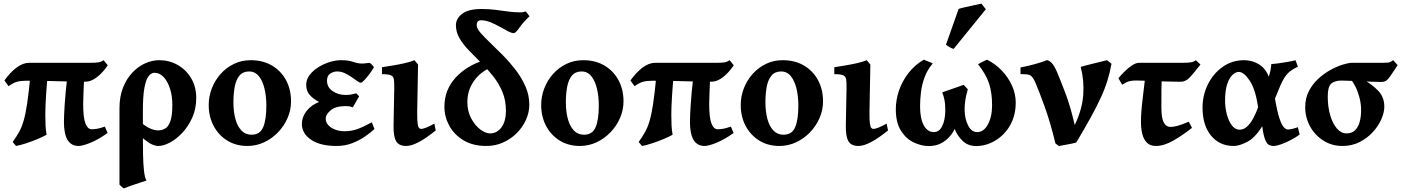

<svg xmlns="http://www.w3.org/2000/svg" viewBox="-20 -808 7896 1082"><path d="M462.9 -347.7Q406.2 -347.7 354 -349.1Q301.8 -350.6 247.1 -351.8Q192.4 -353 127.9 -353Q97.2 -353 76.4 -347.4Q55.7 -341.8 28.3 -322.3L4.9 -354.5Q36.6 -399.4 72.8 -426.8Q108.9 -454.1 145 -454.1Q256.3 -454.1 341.8 -454.1Q427.2 -454.1 493.2 -454.1Q513.7 -454.1 531.2 -456.1Q548.8 -458 564 -468.8L587.4 -439.9Q558.6 -397.9 525.9 -372.8Q493.2 -347.7 462.9 -347.7ZM422.9 14.6Q340.3 14.6 340.3 -120.6Q340.3 -154.8 344.7 -221.2Q349.1 -287.6 358.4 -366.2L454.1 -371.6Q452.1 -324.7 450.4 -284.4Q448.7 -244.1 448.7 -223.1Q448.7 -145 461.4 -112.3Q474.1 -79.6 496.6 -79.6Q511.2 -79.6 528.3 -82.5Q545.4 -85.4 570.8 -94.7L586.4 -58.6Q532.7 -20.5 488.5 -2.9Q444.3 14.6 422.9 14.6ZM235.4 -161.1Q235.4 -126.5 236.6 -101.1Q237.8 -75.7 242.7 -48.8Q224.1 -38.1 192.9 -24.9Q161.6 -11.7 128.2 -0.7Q94.7 10.3 70.3 14.6Q67.9 11.2 59.6 1.7Q51.3 -7.8 51.3 -7.8Q72.3 -37.1 87.2 -63.5Q102.1 -89.8 113 -127.2Q124 -164.6 133.1 -225.1Q142.1 -285.6 151.4 -383.3Q156.7 -385.7 172.6 -387.7Q188.5 -389.6 206.3 -391.4Q224.1 -393.1 237.1 -394Q250 -395 250 -395Q243.2 -331.5 239.3 -267.6Q235.4 -203.6 235.4 -161.1Z M1085.9 -255.4Q1085.9 -195.8 1064 -146.2Q1042 -96.7 1008.3 -60.5Q974.6 -24.4 938 -4.9Q901.4 14.6 872.1 14.6Q857.9 14.6 839.8 7.3Q821.8 0 794.2 -21.7Q766.6 -43.5 724.6 -86.9Q729 -90.3 727.5 -99.1Q726.1 -107.9 724.1 -118.2Q722.2 -128.4 724.6 -136.2Q727.1 -144 739.3 -145.5Q789.6 -102.5 818.1 -87.9Q846.7 -73.2 871.1 -73.2Q892.6 -73.2 910.9 -83.7Q929.2 -94.2 940.2 -125.2Q951.2 -156.2 951.2 -217.3Q951.2 -267.6 938 -308.6Q924.8 -349.6 902.1 -373.8Q879.4 -397.9 850.6 -397.9Q831.5 -397.9 816.7 -377.9Q801.8 -357.9 793.5 -311Q785.2 -264.2 785.2 -183.6Q785.2 -157.2 785.2 -124.5Q785.2 -91.8 785.2 -66.2Q785.2 -40.5 785.2 -34.7Q785.2 14.6 786.1 64.2Q787.1 113.8 791.3 152.8Q795.4 191.9 805.2 209.5Q790.5 214.4 765.1 222.7Q739.7 231 715.1 239.5Q690.4 248 676.8 253.9Q671.9 250 664.6 243.4Q657.2 236.8 653.3 232.4Q653.3 212.9 653.3 172.1Q653.3 131.3 653.3 79.8Q653.3 28.3 653.3 -24.9Q653.3 -78.1 653.3 -124Q653.3 -169.9 653.3 -197.8Q653.3 -263.7 673.3 -314.2Q693.4 -364.7 726.1 -399.2Q758.8 -433.6 798.3 -451.2Q837.9 -468.8 877.4 -468.8Q933.6 -468.8 981 -442.1Q1028.3 -415.5 1057.1 -367.4Q1085.9 -319.3 1085.9 -255.4Z M1620.1 -236.8Q1620.1 -188 1600.6 -143.1Q1581.1 -98.1 1546.9 -62.5Q1512.7 -26.9 1468.3 -6.1Q1423.8 14.6 1374 14.6Q1310.1 14.6 1261 -15.6Q1211.9 -45.9 1184.1 -98.1Q1156.2 -150.4 1156.2 -216.8Q1156.2 -265.1 1173.8 -310.3Q1191.4 -355.5 1223.4 -391.4Q1255.4 -427.2 1298.6 -448Q1341.8 -468.8 1393.1 -468.8Q1461.9 -468.8 1512.9 -438.5Q1564 -408.2 1592 -356Q1620.1 -303.7 1620.1 -236.8ZM1481 -212.4Q1481 -264.2 1470.7 -307.9Q1460.4 -351.6 1439 -378.4Q1417.5 -405.3 1383.8 -405.3Q1349.1 -405.3 1329.8 -382.3Q1310.5 -359.4 1303 -320.1Q1295.4 -280.8 1295.4 -231Q1295.4 -179.7 1306.4 -138.4Q1317.4 -97.2 1340.1 -73Q1362.8 -48.8 1397.5 -48.8Q1444.8 -48.8 1462.9 -90.8Q1481 -132.8 1481 -212.4Z M2087.4 -429.2Q2075.2 -407.7 2059.6 -387.5Q2043.9 -367.2 2031.2 -354.5Q2018.6 -341.8 2013.7 -341.8Q2006.3 -341.8 1992.9 -351.3Q1979.5 -360.8 1961.4 -373.5Q1943.4 -386.2 1922.6 -395.8Q1901.9 -405.3 1880.4 -405.3Q1859.4 -405.3 1841.1 -393.3Q1822.8 -381.3 1822.8 -353.5Q1822.8 -316.4 1854.2 -294.7Q1885.7 -272.9 1928.2 -272.9Q1948.7 -272.9 1960.9 -275.9Q1973.1 -278.8 1987.8 -282.2L2003.9 -265.1L1968.3 -203.1Q1954.6 -208 1948.5 -209Q1942.4 -210 1926.8 -210Q1870.6 -210 1843 -186Q1815.4 -162.1 1815.4 -140.1Q1815.4 -117.7 1831.1 -101.6Q1846.7 -85.4 1870.8 -76.9Q1895 -68.4 1919.4 -68.4Q1960.9 -68.4 1994.4 -80.6Q2027.8 -92.8 2075.2 -118.7L2090.3 -81.1Q2069.8 -61.5 2037.8 -39.3Q2005.9 -17.1 1965.1 -1.2Q1924.3 14.6 1876.5 14.6Q1784.2 14.6 1732.7 -20.8Q1681.2 -56.2 1681.2 -109.4Q1681.2 -148.4 1707.3 -182.1Q1733.4 -215.8 1778.3 -233.4Q1745.6 -250.5 1725.6 -272.7Q1705.6 -294.9 1705.6 -330.6Q1705.6 -359.9 1724.6 -385Q1743.7 -410.2 1773.7 -429Q1803.7 -447.8 1837.6 -458.3Q1871.6 -468.8 1900.9 -468.8Q1944.3 -468.8 1970.7 -459.2Q1997.1 -449.7 2023.9 -449.7Q2027.8 -449.7 2043 -451.7Q2058.1 -453.6 2062 -454.1Q2067.4 -452.1 2075.9 -443.4Q2084.5 -434.6 2087.4 -429.2Z M2435.5 -72.8Q2383.8 -30.8 2341.6 -8.1Q2299.3 14.6 2268.6 14.6Q2227.5 14.6 2212.2 -12.7Q2196.8 -40 2197.8 -99.1L2201.7 -307.1Q2202.1 -341.3 2200 -359.1Q2197.8 -377 2183.3 -383.5Q2168.9 -390.1 2132.8 -390.1V-429.2Q2153.8 -432.6 2189 -438.2Q2224.1 -443.8 2259.3 -451.7Q2294.4 -459.5 2315.4 -468.8L2335.9 -444.3L2331.1 -179.2Q2330.6 -134.3 2333.3 -113.5Q2335.9 -92.8 2341.3 -87.2Q2346.7 -81.5 2353 -81.5Q2373.5 -81.5 2427.7 -111.3Z M2963.9 -716.3Q2928.2 -682.1 2906.7 -651.6Q2885.3 -621.1 2875.5 -621.1Q2863.3 -621.1 2842.3 -632.1Q2821.3 -643.1 2795.9 -657.5Q2770.5 -671.9 2743.2 -682.9Q2715.8 -693.8 2690.4 -693.8Q2679.7 -693.8 2673.1 -687.5Q2666.5 -681.2 2666.5 -665Q2666.5 -647.9 2688 -623Q2709.5 -598.1 2743.2 -566.2Q2776.9 -534.2 2814.7 -495.8Q2852.5 -457.5 2886.2 -413.6Q2919.9 -369.6 2941.4 -320.6Q2962.9 -271.5 2962.9 -217.8Q2962.9 -174.8 2944.3 -133.3Q2925.8 -91.8 2892.6 -58.3Q2859.4 -24.9 2815.4 -5.1Q2771.5 14.6 2720.7 14.6Q2645 14.6 2592 -17.3Q2539.1 -49.3 2511.7 -99.9Q2484.4 -150.4 2484.4 -206.1Q2484.4 -301.8 2548.1 -371.1Q2611.8 -440.4 2717.8 -471.7Q2720.7 -467.8 2729.7 -461.9Q2738.8 -456.1 2747.1 -450.2Q2755.4 -444.3 2755.4 -439.5Q2755.4 -435.5 2754.4 -431.6Q2687.5 -404.3 2650.6 -351.3Q2613.8 -298.3 2613.8 -232.9Q2613.8 -181.6 2634.8 -141.8Q2655.8 -102.1 2685.8 -79.1Q2715.8 -56.2 2741.7 -56.2Q2780.8 -56.2 2805.9 -90.3Q2831.1 -124.5 2831.1 -184.1Q2831.1 -243.2 2810.8 -291.3Q2790.5 -339.4 2758.3 -379.6Q2726.1 -419.9 2690.2 -455.3Q2654.3 -490.7 2622.1 -524.2Q2589.8 -557.6 2569.6 -592.3Q2549.3 -627 2549.3 -666Q2549.3 -703.6 2584.7 -730.5Q2620.1 -757.3 2693.4 -757.3Q2735.8 -757.3 2771.7 -752.7Q2807.6 -748 2842.3 -743.2Q2877 -738.3 2915 -738.3Q2930.2 -738.3 2941.4 -743.7Q2944.8 -741.7 2951.9 -732.4Q2959 -723.1 2963.9 -716.3Z M3493.7 -236.8Q3493.7 -188 3474.1 -143.1Q3454.6 -98.1 3420.4 -62.5Q3386.2 -26.9 3341.8 -6.1Q3297.4 14.6 3247.6 14.6Q3183.6 14.6 3134.5 -15.6Q3085.4 -45.9 3057.6 -98.1Q3029.8 -150.4 3029.8 -216.8Q3029.8 -265.1 3047.4 -310.3Q3064.9 -355.5 3096.9 -391.4Q3128.9 -427.2 3172.1 -448Q3215.3 -468.8 3266.6 -468.8Q3335.4 -468.8 3386.5 -438.5Q3437.5 -408.2 3465.6 -356Q3493.7 -303.7 3493.7 -236.8ZM3354.5 -212.4Q3354.5 -264.2 3344.2 -307.9Q3334 -351.6 3312.5 -378.4Q3291 -405.3 3257.3 -405.3Q3222.7 -405.3 3203.4 -382.3Q3184.1 -359.4 3176.5 -320.1Q3168.9 -280.8 3168.9 -231Q3168.9 -179.7 3179.9 -138.4Q3190.9 -97.2 3213.6 -73Q3236.3 -48.8 3271 -48.8Q3318.4 -48.8 3336.4 -90.8Q3354.5 -132.8 3354.5 -212.4Z M3990.7 -347.7Q3934.1 -347.7 3881.8 -349.1Q3829.6 -350.6 3774.9 -351.8Q3720.2 -353 3655.8 -353Q3625 -353 3604.2 -347.4Q3583.5 -341.8 3556.2 -322.3L3532.7 -354.5Q3564.5 -399.4 3600.6 -426.8Q3636.7 -454.1 3672.9 -454.1Q3784.2 -454.1 3869.6 -454.1Q3955.1 -454.1 4021 -454.1Q4041.5 -454.1 4059.1 -456.1Q4076.7 -458 4091.8 -468.8L4115.2 -439.9Q4086.4 -397.9 4053.7 -372.8Q4021 -347.7 3990.7 -347.7ZM3950.7 14.6Q3868.2 14.6 3868.2 -120.6Q3868.2 -154.8 3872.6 -221.2Q3877 -287.6 3886.2 -366.2L3981.9 -371.6Q3980 -324.7 3978.3 -284.4Q3976.6 -244.1 3976.6 -223.1Q3976.6 -145 3989.3 -112.3Q4002 -79.6 4024.4 -79.6Q4039.1 -79.6 4056.2 -82.5Q4073.2 -85.4 4098.6 -94.7L4114.3 -58.6Q4060.5 -20.5 4016.4 -2.9Q3972.2 14.6 3950.7 14.6ZM3763.2 -161.1Q3763.2 -126.5 3764.4 -101.1Q3765.6 -75.7 3770.5 -48.8Q3752 -38.1 3720.7 -24.9Q3689.5 -11.7 3656 -0.7Q3622.6 10.3 3598.1 14.6Q3595.7 11.2 3587.4 1.7Q3579.1 -7.8 3579.1 -7.8Q3600.1 -37.1 3615 -63.5Q3629.9 -89.8 3640.9 -127.2Q3651.9 -164.6 3660.9 -225.1Q3669.9 -285.6 3679.2 -383.3Q3684.6 -385.7 3700.4 -387.7Q3716.3 -389.6 3734.1 -391.4Q3752 -393.1 3764.9 -394Q3777.8 -395 3777.8 -395Q3771 -331.5 3767.1 -267.6Q3763.2 -203.6 3763.2 -161.1Z M4618.2 -236.8Q4618.2 -188 4598.6 -143.1Q4579.1 -98.1 4544.9 -62.5Q4510.7 -26.9 4466.3 -6.1Q4421.9 14.6 4372.1 14.6Q4308.1 14.6 4259 -15.6Q4210 -45.9 4182.1 -98.1Q4154.3 -150.4 4154.3 -216.8Q4154.3 -265.1 4171.9 -310.3Q4189.5 -355.5 4221.4 -391.4Q4253.4 -427.2 4296.6 -448Q4339.8 -468.8 4391.1 -468.8Q4460 -468.8 4511 -438.5Q4562 -408.2 4590.1 -356Q4618.2 -303.7 4618.2 -236.8ZM4479 -212.4Q4479 -264.2 4468.8 -307.9Q4458.5 -351.6 4437 -378.4Q4415.5 -405.3 4381.8 -405.3Q4347.2 -405.3 4327.9 -382.3Q4308.6 -359.4 4301 -320.1Q4293.5 -280.8 4293.5 -231Q4293.5 -179.7 4304.4 -138.4Q4315.4 -97.2 4338.1 -73Q4360.8 -48.8 4395.5 -48.8Q4442.9 -48.8 4460.9 -90.8Q4479 -132.8 4479 -212.4Z M4984.4 -72.8Q4932.6 -30.8 4890.4 -8.1Q4848.1 14.6 4817.4 14.6Q4776.4 14.6 4761 -12.7Q4745.6 -40 4746.6 -99.1L4750.5 -307.1Q4751 -341.3 4748.8 -359.1Q4746.6 -377 4732.2 -383.5Q4717.8 -390.1 4681.6 -390.1V-429.2Q4702.6 -432.6 4737.8 -438.2Q4772.9 -443.8 4808.1 -451.7Q4843.3 -459.5 4864.3 -468.8L4884.8 -444.3L4879.9 -179.2Q4879.4 -134.3 4882.1 -113.5Q4884.8 -92.8 4890.1 -87.2Q4895.5 -81.5 4901.9 -81.5Q4922.4 -81.5 4976.6 -111.3Z M5704.1 -229Q5704.1 -172.4 5684.8 -127.2Q5665.5 -82 5633.3 -50.3Q5601.1 -18.6 5561.5 -1.7Q5522 15.1 5481.9 15.1Q5434.6 15.1 5404.5 -14.4Q5374.5 -43.9 5359.9 -81.1Q5349.6 -58.6 5329.8 -36.4Q5310.1 -14.2 5281.2 0.5Q5252.4 15.1 5214.4 15.1Q5172.4 15.1 5129.2 -5.4Q5085.9 -25.9 5057.1 -71.5Q5028.3 -117.2 5028.3 -191.9Q5028.3 -244.6 5046.1 -297.4Q5064 -350.1 5099.1 -395.8Q5134.3 -441.4 5186 -471.7Q5188.5 -470.2 5200 -465.8Q5211.4 -461.4 5222.7 -457Q5233.9 -452.6 5236.3 -450.2Q5205.1 -413.6 5189.7 -370.6Q5174.3 -327.6 5169.7 -285.6Q5165 -243.7 5165 -209Q5165 -139.6 5186 -101.6Q5207 -63.5 5242.7 -63.5Q5273.4 -63.5 5290 -97.9Q5306.6 -132.3 5307.1 -184.1Q5307.6 -220.2 5302.2 -245.6Q5296.9 -271 5290 -287.6Q5304.2 -293 5328.9 -301.3Q5353.5 -309.6 5377 -317.9Q5400.4 -326.2 5410.6 -330.1Q5414.6 -325.2 5424.3 -315.2Q5434.1 -305.2 5434.1 -305.2Q5434.1 -305.2 5429.2 -287.4Q5424.3 -269.5 5419.9 -242.4Q5415.5 -215.3 5416 -187Q5417 -138.2 5435.8 -100.8Q5454.6 -63.5 5487.3 -63.5Q5523.4 -63.5 5547.1 -106.4Q5570.8 -149.4 5570.8 -215.8Q5570.8 -285.6 5553.7 -337.6Q5536.6 -389.6 5491.7 -445.8Q5494.6 -448.2 5505.6 -453.9Q5516.6 -459.5 5527.8 -465.1Q5539.1 -470.7 5542 -471.7Q5587.9 -449.2 5624.5 -411.4Q5661.1 -373.5 5682.6 -326.4Q5704.1 -279.3 5704.1 -229ZM5354 -532.2Q5346.2 -534.2 5332.8 -541.5Q5319.3 -548.8 5311 -556.2L5382.3 -757.8Q5393.1 -761.7 5418.9 -767.6Q5444.8 -773.4 5471.7 -779.1Q5498.5 -784.7 5510.7 -787.6L5535.6 -755.9Z M6243.7 -448.7Q6234.9 -398.9 6220.2 -352.1Q6205.6 -305.2 6182.1 -254.6Q6158.7 -204.1 6125.2 -143.6Q6091.8 -83 6045.9 -5.9Q6041 -2.9 6019.5 1.5Q5998 5.9 5976.3 9.5Q5954.6 13.2 5947.3 15.1L5927.7 0Q5898.4 -121.6 5866.2 -209.7Q5834 -297.9 5814.5 -343.3Q5799.8 -377.4 5783.2 -384.8Q5775.9 -388.2 5763.4 -389.2Q5751 -390.1 5741 -390.1Q5731 -390.1 5731 -390.1V-428.2Q5751.5 -431.6 5780 -438.5Q5808.6 -445.3 5835.7 -453.6Q5862.8 -461.9 5878.9 -468.8Q5890.1 -468.8 5905 -454.8Q5919.9 -440.9 5935.1 -405.8Q5951.2 -368.2 5981.7 -289.1Q6012.2 -210 6036.6 -103.5Q6078.6 -191.4 6084.5 -272.9Q6090.3 -354.5 6070.3 -431.2Q6081.5 -434.6 6102.1 -439.9Q6122.6 -445.3 6145.8 -450.9Q6168.9 -456.5 6188.7 -461.4Q6208.5 -466.3 6218.3 -468.8Q6222.2 -466.3 6231.7 -458.7Q6241.2 -451.2 6243.7 -448.7Z M6745.1 -444.3Q6708 -396.5 6685.1 -371.8Q6662.1 -347.2 6632.8 -347.2Q6589.8 -347.2 6545.2 -348.9Q6500.5 -350.6 6461.7 -352.3Q6422.9 -354 6397 -354H6372.1Q6359.4 -354 6343.8 -350.1Q6328.1 -346.2 6303.7 -330.6L6282.7 -367.2Q6298.3 -386.2 6318.6 -406.2Q6338.9 -426.3 6360.4 -440.2Q6381.8 -454.1 6399.9 -454.1Q6440.9 -454.1 6488.3 -454.1Q6535.6 -454.1 6578.4 -454.1Q6621.1 -454.1 6647.9 -454.1Q6672.4 -454.1 6690.4 -456.8Q6708.5 -459.5 6719.2 -468.8ZM6697.3 -87.4Q6645.5 -46.4 6592.5 -15.9Q6539.6 14.6 6493.7 14.6Q6461.9 14.6 6443.4 -3.9Q6424.8 -22.5 6417.2 -53.5Q6409.7 -84.5 6409.7 -121.1Q6409.7 -173.8 6419.9 -256.1Q6430.2 -338.4 6439 -429.2L6529.8 -426.3Q6525.4 -348.1 6525.1 -295.2Q6524.9 -242.2 6524.9 -201.7Q6524.9 -144.5 6537.8 -118.7Q6550.8 -92.8 6577.1 -92.8Q6591.8 -92.8 6614 -98.4Q6636.2 -104 6679.2 -122.1Z M6933.1 14.6Q6852.5 14.6 6804.7 -43.7Q6756.8 -102.1 6756.8 -201.2Q6756.8 -272 6787.1 -332.8Q6817.4 -393.6 6870.4 -431.2Q6923.3 -468.8 6991.2 -468.8Q7036.1 -468.8 7074 -446Q7111.8 -423.3 7130.4 -375.5Q7135.7 -392.6 7138.9 -407.5Q7142.1 -422.4 7144.5 -447.3Q7158.7 -447.8 7185.1 -451.2Q7211.4 -454.6 7238.3 -459.5Q7265.1 -464.4 7280.3 -468.8Q7282.7 -463.9 7287.6 -450.4Q7292.5 -437 7293.9 -432.1Q7268.1 -419.9 7251.5 -407.2Q7234.9 -394.5 7222.2 -376.2Q7209.5 -357.9 7196.5 -328.4Q7183.6 -298.8 7165 -252.4Q7177.7 -178.2 7190.4 -140.6Q7203.1 -103 7215.3 -90.6Q7227.5 -78.1 7237.8 -78.1Q7245.6 -78.1 7261 -81.3Q7276.4 -84.5 7293.9 -91.3Q7294.9 -86.9 7298.6 -72.3Q7302.2 -57.6 7304.2 -49.8Q7281.7 -33.2 7253.4 -18.6Q7225.1 -3.9 7199 5.4Q7172.9 14.6 7156.7 14.6Q7143.6 14.6 7131.6 8.8Q7119.6 2.9 7109.9 -20.5Q7100.1 -43.9 7093.3 -96.7Q7052.7 -31.2 7008.1 -8.3Q6963.4 14.6 6933.1 14.6ZM6965.8 -77.1Q6988.8 -77.1 7008.1 -95Q7027.3 -112.8 7042.7 -141.6Q7058.1 -170.4 7069.8 -203.1Q7055.7 -303.7 7022.7 -353.3Q6989.7 -402.8 6960.9 -402.8Q6943.8 -402.8 6925.8 -386.2Q6907.7 -369.6 6895.8 -334Q6883.8 -298.3 6883.8 -240.7Q6883.8 -202.1 6893.6 -164.3Q6903.3 -126.5 6921.9 -101.8Q6940.4 -77.1 6965.8 -77.1Z M7763.2 -346.2Q7745.6 -346.2 7713.1 -347.4Q7680.7 -348.6 7645 -350.1Q7609.4 -351.6 7580.8 -352.8Q7552.2 -354 7541.5 -354Q7500.5 -354 7481.4 -336.2Q7462.4 -318.4 7462.4 -264.6Q7462.4 -204.6 7476.6 -157.5Q7490.7 -110.4 7514.6 -83.3Q7538.6 -56.2 7567.4 -56.2Q7599.1 -56.2 7617.2 -74.7Q7635.3 -93.3 7642.8 -122.8Q7650.4 -152.3 7650.4 -185.5Q7650.4 -222.7 7641.4 -257.3Q7632.3 -292 7618.9 -318.8Q7605.5 -345.7 7592.8 -359.4H7592.3Q7593.3 -359.4 7609.6 -360.1Q7626 -360.8 7644.5 -360.4Q7663.1 -359.9 7669.4 -356Q7712.9 -331.5 7747.1 -296.1Q7781.2 -260.7 7781.2 -207Q7781.2 -174.3 7764.4 -136Q7747.6 -97.7 7716.3 -63.5Q7685.1 -29.3 7641.6 -7.3Q7598.1 14.6 7545.4 14.6Q7485.4 14.6 7437.7 -15.6Q7390.1 -45.9 7362.8 -95.7Q7335.4 -145.5 7335.4 -204.6Q7335.4 -254.9 7356.2 -294.9Q7377 -335 7409.9 -365Q7442.9 -395 7479.5 -414.8Q7516.1 -434.6 7548.3 -444.3Q7580.6 -454.1 7600.1 -454.1Q7641.6 -454.1 7685.1 -454.1Q7728.5 -454.1 7769 -454.1Q7788.6 -454.1 7798.3 -454.8Q7808.1 -455.6 7814.7 -458.5Q7821.3 -461.4 7831.1 -468.8L7856.4 -440.9Q7829.6 -399.9 7815.4 -379.6Q7801.3 -359.4 7790.8 -352.8Q7780.3 -346.2 7763.2 -346.2Z"/></svg>

Font: Gentium Book Plus
Style: Bold
Weight: 700
Designer: Victor Gaultney, Annie Olsen, Iska Routamaa, Becca Hirsbrunner
Foundry: SIL International
Version: Version 6.101